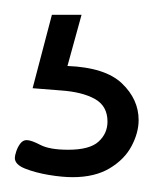

<svg xmlns="http://www.w3.org/2000/svg" viewBox="-20 -29 207 259"><path d="M78 210Q64 210 46 207Q28 204 14 198.5Q0 193 0 184Q0 181 2 175Q4 169 7.5 164.5Q11 160 16 160Q22 160 34.5 166.5Q47 173 72 173Q101 173 113 162Q125 151 125 135Q125 114 108 104.5Q91 95 62 93L24 90L50 -9H90L71 60Q122 62 144.5 83.5Q167 105 167 133Q167 150 157.5 168Q148 186 128 198Q108 210 78 210Z"/></svg>

Font: Dosis ExtraLight
Style: Regular
Weight: 400
Version: Version 3.001; ttfautohint (v1.8.2)